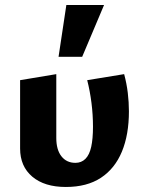

<svg xmlns="http://www.w3.org/2000/svg" viewBox="-20 -731 580 764"><path d="M242 13Q157 13 108.5 -28Q60 -69 60 -140V-412L204 -436V-182Q204 -135 224.5 -109Q245 -83 280 -83Q304 -83 320 -99Q336 -115 343 -147Q350 -179 350 -227Q350 -274 344 -321.5Q338 -369 327 -412L474 -436Q484 -399 488.5 -361.5Q493 -324 493 -288Q493 -195 465 -127.5Q437 -60 381.5 -23.5Q326 13 242 13ZM213 -505 244 -711H394L307 -505Z"/></svg>

Font: Ysabeau ExtraBold
Style: Regular
Weight: 800
Designer: Christian Thalmann (Catharsis Fonts)
Version: Version 2.002